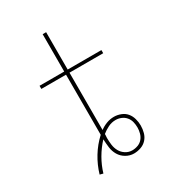

<svg xmlns="http://www.w3.org/2000/svg" viewBox="-182 -837 864 957"><g transform="rotate(-30 250.0 -358.5)"><path d="M129 18 110 13Q124 -35 150.5 -78.5Q177 -122 214 -156Q214 -161 214 -165.5Q214 -170 214 -175V-502H72V-520H214V-735H234V-520H428V-502H234V-175Q234 -174 234 -173.5Q234 -173 234 -172Q251 -185 272 -193Q293 -201 315 -201Q335 -201 354.5 -193.5Q374 -186 386.5 -171Q399 -156 404.5 -136Q410 -116 410 -97Q410 -76 404.5 -56Q399 -36 385.5 -21Q372 -6 352 1Q332 8 312 8Q288 8 266.5 -4.5Q245 -17 233 -37.5Q221 -58 218 -82Q215 -106 214 -130Q185 -99 163 -61Q141 -23 129 18ZM312 -10Q329 -10 345 -16Q361 -22 371.5 -34.5Q382 -47 386.5 -63.5Q391 -80 391 -96Q391 -113 387 -129Q383 -145 372.5 -157.5Q362 -170 346.5 -176.5Q331 -183 315 -183Q292 -183 271.5 -173Q251 -163 234 -149Q234 -147 234 -146Q234 -145 234 -144V-142Q234 -138 233.5 -134.5Q233 -131 233 -127Q233 -107 235.5 -87Q238 -67 247.5 -49.5Q257 -32 274.5 -21Q292 -10 312 -10Z"/></g></svg>

Font: Iosevka SS04 Thin
Style: Regular
Weight: 100
Monospace: yes
Designer: Belleve Invis
Foundry: Belleve Invis
Version: Version 19.0.0; ttfautohint (v1.8.4)